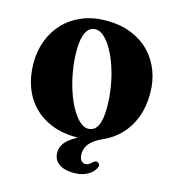

<svg xmlns="http://www.w3.org/2000/svg" viewBox="-133 -827 1060 1168"><g transform="rotate(15 396.5 -243.0)"><path d="M394 -716.5Q479 -716.5 547.2 -690Q615.5 -663.5 663.8 -615Q712 -566.5 737.8 -500.5Q763.5 -434.5 763.5 -355.5Q763.5 -271.5 737.8 -204.5Q712 -137.5 666.2 -89.8Q620.5 -42 559.5 -15Q520.5 2.5 497.5 21.5Q474.5 40.5 464.8 61.2Q455 82 455 105Q455 133 466 146.2Q477 159.5 493 159.5Q505 159.5 515.2 153.2Q525.5 147 534 137.5Q541 131.5 547.2 128.8Q553.5 126 561 128.5Q569.5 130.5 574.5 140Q579.5 149.5 571 164.5Q557.5 192 523.2 211Q489 230 439 230Q377.5 230 343.8 204.8Q310 179.5 310 134.5Q310 107.5 325.5 82.5Q341 57.5 376.8 34.2Q412.5 11 473 -11L457 11.5Q442 14 427.8 15.2Q413.5 16.5 401 16.5Q314 16.5 245.5 -10Q177 -36.5 128.8 -85.5Q80.5 -134.5 55.2 -202.8Q30 -271 30 -354.5Q30 -430.5 55 -496.2Q80 -562 127.5 -611.5Q175 -661 242.5 -688.8Q310 -716.5 394 -716.5ZM532 -208Q532 -273 521.2 -336.8Q510.5 -400.5 491.8 -456.8Q473 -513 448.8 -556Q424.5 -599 397.2 -623.8Q370 -648.5 343 -648.5Q323 -648.5 308.2 -638.5Q293.5 -628.5 283.8 -609.2Q274 -590 268.8 -561.8Q263.5 -533.5 263.5 -495.5Q263.5 -428.5 274.8 -364Q286 -299.5 305 -243.2Q324 -187 348.2 -144.2Q372.5 -101.5 399.5 -77Q426.5 -52.5 452 -52.5Q471.5 -52.5 486.5 -61.2Q501.5 -70 511.5 -88.5Q521.5 -107 526.8 -136.8Q532 -166.5 532 -208Z"/></g></svg>

Font: Fraunces Black
Style: Regular
Weight: 900
Version: Version 1.000;[b76b70a41]